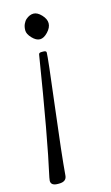

<svg xmlns="http://www.w3.org/2000/svg" viewBox="-108 -702 435 754"><g transform="rotate(-15 110.0 -324.5)"><path d="M2 -9Q2 -12.2 3.9 -22Q37.8 -172.9 90.1 -499Q91.1 -506.1 101.1 -506.1H108.9Q121.1 -506.1 121.1 -499Q121.1 -478.8 97.3 -287.2Q73.5 -95.7 66.9 -13.9Q65.4 11 34.9 11H30Q2 11 2 -9ZM79.1 -647Q94 -659.9 109.9 -659.9Q125.7 -659.9 141.8 -642.8Q158 -625.7 158 -608.3Q158 -590.8 141.6 -573.4Q125.2 -555.9 109.5 -555.9Q93.8 -555.9 77.9 -572.8Q62 -589.6 62 -604.2Q62 -618.9 67 -629.9Q72 -640.9 79.1 -647Z"/></g></svg>

Font: Fanwood Text
Style: Italic
Weight: 400
Italic angle: -9°
Version: Version 1.101